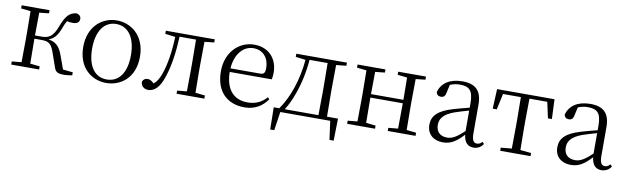

<svg xmlns="http://www.w3.org/2000/svg" viewBox="-43 -999 5325 1633"><g transform="rotate(10 2619.5 -182.5)"><path d="M415 -43C428 -3 446 8 504 8C523 8 550 4 572 0V-26L486 -35L444 -151C418 -224 385 -255 321 -266C364 -281 394 -313 419 -382C429 -411 439 -430 449 -446C464 -442 480 -440 501 -440C536 -440 556 -456 556 -483C556 -506 543 -519 517 -526C456 -518 426 -485 391 -393C357 -299 319 -279 258 -279H201L203 -476L286 -485V-512H45V-485L128 -476L130 -285V-227L128 -35L45 -27V0H286V-27L203 -36C202 -90 201 -175 201 -251H259C322 -251 345 -238 370 -171Z M866 14C993 14 1112 -74 1112 -255C1112 -435 991 -526 866 -526C742 -526 622 -435 622 -255C622 -75 740 14 866 14ZM866 -16C763 -16 699 -101 699 -254C699 -407 763 -495 866 -495C969 -495 1034 -407 1034 -254C1034 -101 969 -16 866 -16Z M1555 0H1713V-27L1630 -36C1629 -91 1628 -173 1628 -227V-285C1628 -338 1629 -420 1630 -476L1713 -485V-512H1290V-485L1378 -474C1373 -344 1356 -233 1325 -146C1308 -100 1291 -72 1265 -52C1246 -71 1230 -81 1210 -81C1188 -81 1174 -71 1165 -51C1165 -13 1192 10 1229 10C1282 10 1328 -31 1360 -135C1390 -226 1408 -345 1414 -482H1556L1558 -285V-227L1556 -35L1473 -27V0Z M2061 14C2149 14 2214 -26 2258 -91L2243 -105C2201 -57 2149 -32 2079 -32C1967 -32 1888 -102 1886 -261H2249C2253 -277 2255 -297 2255 -321C2255 -438 2179 -526 2053 -526C1922 -526 1811 -420 1811 -254C1811 -74 1916 14 2061 14ZM1887 -292C1895 -418 1965 -495 2051 -495C2137 -495 2186 -431 2186 -346C2186 -309 2177 -292 2144 -292Z M2417 -485 2503 -474C2487 -303 2436 -145 2355 -30H2307L2310 161H2345L2369 0H2800L2822 161H2858L2862 -30H2767L2765 -227V-285L2767 -476L2854 -485V-512H2417ZM2693 -30H2402C2429 -72 2451 -119 2468 -166C2505 -263 2528 -371 2537 -480H2693L2695 -285V-227Z M3297 -485 3380 -476C3381 -422 3382 -343 3382 -284H3102L3104 -476L3187 -485V-512H2946V-485L3029 -476L3031 -285V-227L3029 -35L2946 -27V0H3187V-27L3104 -36C3103 -91 3102 -176 3102 -254H3382C3382 -176 3381 -91 3380 -35L3297 -27V0H3537V-27L3454 -36L3452 -227V-285L3454 -476L3537 -485V-512H3297Z M4038 13C4073 13 4102 -2 4122 -33L4107 -49C4091 -32 4079 -26 4062 -26C4033 -26 4018 -45 4018 -111V-354C4018 -476 3962 -526 3850 -526C3743 -526 3671 -479 3650 -398C3654 -377 3668 -365 3690 -365C3713 -365 3728 -376 3733 -407L3749 -478C3778 -490 3806 -495 3833 -495C3913 -495 3949 -466 3949 -354V-316C3904 -305 3855 -292 3811 -279C3683 -241 3636 -190 3636 -114C3636 -31 3696 14 3773 14C3845 14 3890 -18 3951 -83C3958 -23 3985 13 4038 13ZM3949 -115C3883 -52 3845 -32 3803 -32C3745 -32 3707 -64 3707 -126C3707 -179 3738 -221 3825 -253C3862 -266 3906 -279 3949 -291Z M4361 0H4530V-27L4436 -36L4434 -227V-285L4436 -480H4590L4620 -342H4654L4647 -512H4151L4143 -342H4178L4208 -480H4362L4364 -285V-227L4362 -36L4268 -27V0Z M5143 13C5178 13 5207 -2 5227 -33L5212 -49C5196 -32 5184 -26 5167 -26C5138 -26 5123 -45 5123 -111V-354C5123 -476 5067 -526 4955 -526C4848 -526 4776 -479 4755 -398C4759 -377 4773 -365 4795 -365C4818 -365 4833 -376 4838 -407L4854 -478C4883 -490 4911 -495 4938 -495C5018 -495 5054 -466 5054 -354V-316C5009 -305 4960 -292 4916 -279C4788 -241 4741 -190 4741 -114C4741 -31 4801 14 4878 14C4950 14 4995 -18 5056 -83C5063 -23 5090 13 5143 13ZM5054 -115C4988 -52 4950 -32 4908 -32C4850 -32 4812 -64 4812 -126C4812 -179 4843 -221 4930 -253C4967 -266 5011 -279 5054 -291Z"/></g></svg>

Font: Source Han Serif CN Light
Style: Regular
Weight: 300
Designer: Ryoko NISHIZUKA 西塚涼子 (kana & ideographs); Frank Grießhammer (Latin, Greek & Cyrillic); Wenlong ZHANG 张文龙 (bopomofo); San
Foundry: Adobe
Version: Version 2.003;hotconv 1.1.1;makeotfexe 2.6.0